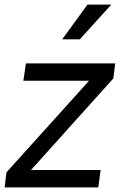

<svg xmlns="http://www.w3.org/2000/svg" viewBox="-35 -810 518 830"><path d="M310 -640 446 -790H343L234 -640ZM390 0 400 -75H99L455 -471L463 -536H77L66 -461H350L-7 -65L-15 0Z"/></svg>

Font: Plus Jakarta Sans
Style: Italic
Weight: 400
Italic angle: -8°
Designer: Gumpita Rahayu
Foundry: Tokotype
Version: Version 2.071;gftools[0.9.30]